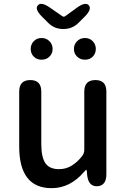

<svg xmlns="http://www.w3.org/2000/svg" viewBox="-20 -967 660 1000"><path d="M249 13Q80 13 80 -204V-490Q80 -550 138 -550Q195 -550 195 -490V-218Q195 -148 216.5 -117Q238 -86 287 -86Q325 -86 354.5 -105Q384 -124 407 -153Q419 -168 419 -187V-490Q419 -550 477 -550Q534 -550 534 -490V-59Q534 0 487 3Q441 5 434 -54L432 -76Q431 -83 429.5 -83Q428 -83 417 -71Q345 13 249 13ZM196.5 -656Q172 -656 156 -672Q140 -688 140 -712Q140 -736 156 -752.5Q172 -769 196.5 -769Q221 -769 237.5 -752.5Q254 -736 254 -712Q254 -688 237.5 -672Q221 -656 196.5 -656ZM422.5 -656Q398 -656 381.5 -672Q365 -688 365 -712Q365 -736 381.5 -752.5Q398 -769 422.5 -769Q447 -769 463 -752.5Q479 -736 479 -712Q479 -688 463 -672Q447 -656 422.5 -656ZM308 -816Q263 -816 231 -848L201 -878Q159 -919 177 -939Q194 -960 242 -926L304 -883Q312 -877 320 -883L378 -925Q425 -960 443 -939Q460 -918 418 -877L388 -847Q356 -816 311 -816Z"/></svg>

Font: Resource Han Rounded JP Medium
Style: Regular
Weight: 500
Designer: Cyano Hao (round all glyphs); Ryoko NISHIZUKA 西塚涼子 (kana, bopomofo & ideographs); Paul D. Hunt (Latin, Greek & Cyrillic)
Foundry: Cyano Hao
Version: 0.990